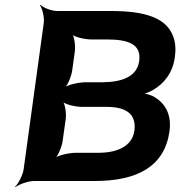

<svg xmlns="http://www.w3.org/2000/svg" viewBox="-20 -757 754 803"><path d="M689 -209C699 -282 667 -331 617 -356C604 -362 582 -367 571 -367V-363C583 -363 605 -372 619 -380C666 -407 702 -452 711 -516C716 -549 714 -578 705 -603C677 -681 591 -711 444 -711H219C195 -711 160 -725 149 -737L147 -735C157 -722 166 -685 163 -661L79 -50C76 -26 57 11 43 24L44 26C59 14 98 0 122 0H376C556 0 669 -62 689 -209ZM542 -210C533 -147 473 -118 392 -118H298C268 -118 220 -107 206 -94L208 -92C223 -104 239 -144 242 -168L255 -260C258 -284 252 -324 241 -336L239 -334C249 -321 294 -310 324 -310H425C511 -310 551 -278 542 -210ZM562 -501C553 -438 493 -414 411 -413H339C309 -413 260 -402 246 -389L248 -387C263 -399 279 -439 282 -463L293 -542C296 -566 291 -606 280 -618L277 -616C287 -603 333 -592 363 -592H428C519 -592 572 -571 562 -501Z"/></svg>

Font: Asimov
Style: EdgeWideIt
Weight: 500
Designer: Google
Version: Version 2.000980: 2014